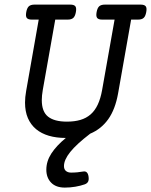

<svg xmlns="http://www.w3.org/2000/svg" viewBox="-20 -600 669 850"><path d="M294.9 164.1Q309.1 164.1 322.5 162.8Q335.9 161.6 349.1 159.2Q368.7 156.2 372.1 182.6Q374 196.3 369.9 204.3Q365.7 212.4 354.5 216.3Q336.4 222.7 313.5 226.6Q290.5 230.5 267.1 230.5Q227.5 230.5 206.3 208.5Q185.1 186.5 185.1 151.4Q185.1 113.8 207.5 79.3Q230 44.9 271.5 10.7H271Q229.5 10.7 196.3 1Q163.1 -8.8 139.6 -28.3Q116.2 -47.9 103.5 -77.1Q90.8 -106.4 90.8 -146Q90.8 -157.7 92 -170.4Q93.3 -183.1 95.7 -196.8L151.4 -513.2H121.1Q104.5 -513.2 98.6 -520.5Q92.8 -527.8 96.2 -546.4Q99.6 -564.9 107.9 -572.3Q116.2 -579.6 132.8 -579.6H291Q307.6 -579.6 313.5 -572.3Q319.3 -564.9 315.9 -546.4Q312.5 -527.8 304.2 -520.5Q295.9 -513.2 279.3 -513.2H224.6L169.4 -201.7Q165 -176.8 165 -156.7Q165 -105.5 192.9 -83.5Q220.7 -61.5 276.4 -61.5Q309.6 -61.5 335.7 -69.1Q361.8 -76.7 381.1 -93.5Q400.4 -110.4 412.8 -137Q425.3 -163.6 432.1 -201.7L487.3 -513.2H432.6Q416 -513.2 410.2 -520.5Q404.3 -527.8 407.7 -546.4Q411.1 -564.9 419.4 -572.3Q427.7 -579.6 444.3 -579.6H602.5Q619.1 -579.6 625 -572.3Q630.9 -564.9 627.4 -546.4Q624 -527.8 615.7 -520.5Q607.4 -513.2 590.8 -513.2H560.5L502.9 -187Q490.2 -115.7 459.2 -72.3Q428.2 -28.8 379.4 -8.3Q318.8 38.1 291 72.8Q263.2 107.4 263.2 135.3Q263.2 149.4 271.7 156.7Q280.3 164.1 294.9 164.1Z"/></svg>

Font: Courier Prime
Style: Italic
Weight: 400
Monospace: yes
Designer: Alan Dague-Greene
Foundry: Quote-Unquote Apps
Version: Version 1.202